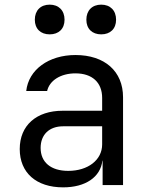

<svg xmlns="http://www.w3.org/2000/svg" viewBox="-20 -797 640 827"><path d="M194 -649C233 -649 258 -673 258 -712C258 -752 233 -777 194 -777C155 -777 130 -752 130 -712C130 -673 155 -649 194 -649ZM416 -649C455 -649 480 -673 480 -712C480 -752 455 -777 416 -777C377 -777 352 -752 352 -712C352 -673 377 -649 416 -649ZM305 -560C190 -560 103 -497 93 -405H183C193 -450 241 -481 305 -481C377 -481 420 -442 420 -375V-320H250C137 -320 65 -257 65 -155C65 -53 136 10 252 10C348 10 413 -34 421 -105H422V0H510V-378C510 -490 431 -560 305 -560ZM274 -61C199 -61 155 -98 155 -160C155 -217 192 -253 252 -253H420V-175C420 -108 359 -61 274 -61Z"/></svg>

Font: Tekne LDO
Style: Regular
Weight: 400
Monospace: yes
Designer: Alessio Laiso, Mario Rullo, Paolo Rosset
Foundry: Alessio Laiso
Version: Version 1.000;hotconv 1.0.109;makeotfexe 2.5.65596